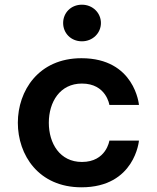

<svg xmlns="http://www.w3.org/2000/svg" viewBox="-20 -788 667 818"><path d="M329 -612C375 -612 410 -647 410 -690C410 -733 375 -768 329 -768C282 -768 249 -733 249 -690C249 -647 282 -612 329 -612ZM327 10C555 10 572 -189 572 -189H446C446 -189 433 -98 329 -98C235 -98 188 -177 188 -265C188 -353 235 -432 329 -432C433 -432 446 -341 446 -341H572C572 -341 555 -540 327 -540C144 -540 56 -401 56 -265C56 -128 144 10 327 10Z"/></svg>

Font: Be Vietnam Pro SemiBold
Style: Regular
Weight: 600
Designer: Lam Bao, Tony Le, Vietanh Nguyen
Foundry: Yellow Type Foundry
Version: Version 1.002